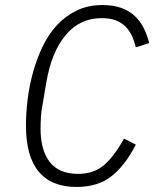

<svg xmlns="http://www.w3.org/2000/svg" viewBox="-20 -730 640 762"><path d="M284 12Q184 12 133.5 -49Q83 -110 83 -232Q83 -280 89.5 -334Q96 -388 110.5 -441Q125 -494 148 -543Q171 -592 205 -629Q239 -666 284 -688Q329 -710 387 -710Q431 -710 463 -698Q495 -686 516.5 -665Q538 -644 551.5 -616.5Q565 -589 572 -559L519 -542Q513 -567 503 -588.5Q493 -610 477 -625.5Q461 -641 438.5 -649.5Q416 -658 383 -658Q296 -658 239.5 -589.5Q183 -521 163 -398L149 -316Q144 -290 142.5 -266Q141 -242 141 -219Q141 -134 177.5 -87Q214 -40 290 -40Q352 -40 392.5 -74.5Q433 -109 472 -180L519 -156Q477 -74 423 -31Q369 12 284 12Z"/></svg>

Font: IBM Plex Mono Light
Style: Italic
Weight: 300
Italic angle: -9°
Monospace: yes
Designer: Mike Abbink, Paul van der Laan, Pieter van Rosmalen
Foundry: Bold Monday
Version: Version 2.3